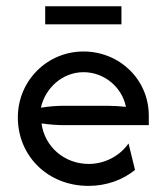

<svg xmlns="http://www.w3.org/2000/svg" viewBox="-20 -591 533 619"><path d="M125.7 -512.5H371.5V-570.8H125.7ZM265.3 8.3C322.2 8.3 375 -10.4 415.3 -43.1L394.4 -128.5C366.7 -88.9 318.8 -62.5 266 -62.5C186.8 -62.5 123.6 -118.8 113.9 -193.1C138.2 -189.6 163.2 -187.5 187.5 -187.5H459.7V-218.1C459.7 -335.4 364.6 -425 249.3 -425C131.9 -425 37.5 -330.6 37.5 -212.5C37.5 -88.2 134 8.3 265.3 8.3ZM111.8 -243.8C125.7 -306.9 181.2 -358.3 249.3 -358.3C315.3 -358.3 372.9 -311.1 386.1 -246.5C366 -248.6 345.8 -250 325.7 -250H187.5C162.5 -250 136.8 -247.9 111.8 -243.8Z"/></svg>

Font: Afacad
Style: Regular
Weight: 400
Designer: Kristian Moeller
Foundry: Dicotype
Version: Version 1.000